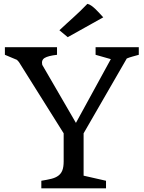

<svg xmlns="http://www.w3.org/2000/svg" viewBox="-20 -997 760 1016"><path d="M198.7 -40.5Q230 -45.4 252.2 -51Q274.4 -56.6 288.8 -67.4Q303.2 -78.1 310.1 -95.9Q316.9 -113.8 316.9 -143.1V-291.5L80.1 -668.9L69.8 -680.2L5.9 -707V-747.1H281.7V-707Q234.9 -701.7 216.3 -690.4Q197.8 -679.2 203.6 -653.8L381.8 -346.7L566.4 -684.1L485.8 -707V-747.1H714.4V-707Q695.3 -701.7 679.4 -697.3Q663.6 -692.9 650.9 -687.5L422.4 -291.5V-67.4L541 -40.5V-0.5H198.7ZM294.4 -836.9Q313.5 -855 332 -871.8Q350.6 -888.7 368.9 -905.3Q387.2 -921.9 405.5 -939.5Q423.8 -957 442.4 -976.6Q452.6 -974.6 463.6 -966.8Q474.6 -959 485.6 -948.5Q496.6 -938 507.1 -926.3Q517.6 -914.6 526.4 -905.3L338.4 -800.3Z"/></svg>

Font: Donegal One
Style: Regular
Weight: 400
Designer: Gary Lonergan
Foundry: Sorkin Type Co.
Version: Version 1.004